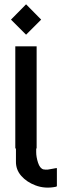

<svg xmlns="http://www.w3.org/2000/svg" viewBox="-20 -689 284 891"><path d="M54 59V-4L148 -6V17Q148 40 156.5 66Q165 92 181 97Q193 99 202 98Q211 97 225 94Q239 91 244 91V174Q244 177 238 178Q188 188 144 171Q104 156 78.5 127Q53 98 54 59ZM150 0H51V-474H150ZM171 -598 101 -528 31 -598 101 -669Z"/></svg>

Font: Railway
Style: Regular
Weight: 400
Version: 1.000